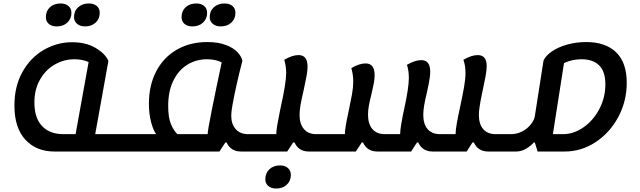

<svg xmlns="http://www.w3.org/2000/svg" viewBox="-20 -847 3683 1105"><path d="M244 -748Q244 -784 267.5 -805.5Q291 -827 329 -827Q357 -827 374 -812.5Q391 -798 391 -773Q391 -739 367.5 -717Q344 -695 306 -695Q278 -695 261 -709.5Q244 -724 244 -748ZM406 -748Q406 -784 430 -805.5Q454 -827 491 -827Q520 -827 537 -812.5Q554 -798 554 -773Q554 -739 530.5 -717Q507 -695 469 -695Q441 -695 423.5 -710Q406 -725 406 -748ZM699 -75 682 25H293Q189 25 126 -43Q63 -111 63 -240Q63 -350 109 -432.5Q155 -515 231.5 -559.5Q308 -604 395 -604Q474 -604 529.5 -571.5Q585 -539 604 -497L528 -75ZM344 -75H415L490 -490Q453 -506 409 -506Q348 -506 295 -475.5Q242 -445 210 -388.5Q178 -332 178 -257Q178 -168 222 -121.5Q266 -75 344 -75Z M1458 -75 1443 25H1367Q1308 25 1284 -27H1277L1243 25H681L696 -75H879Q863 -95 850 -142.5Q837 -190 837 -250Q837 -355 878.5 -435.5Q920 -516 996.5 -560.5Q1073 -605 1173 -605Q1235 -605 1279 -588.5Q1323 -572 1346.5 -547Q1370 -522 1375 -497Q1340 -362 1319 -249Q1311 -207 1311 -180Q1311 -133 1336.5 -104Q1362 -75 1407 -75ZM948 -237Q948 -169 964.5 -131Q981 -93 1001 -75H1175Q1175 -94 1200 -219Q1225 -344 1256 -488Q1243 -495 1221.5 -500.5Q1200 -506 1172 -506Q1109 -506 1058 -474.5Q1007 -443 977.5 -382.5Q948 -322 948 -237ZM1025 -748Q1025 -784 1048.5 -805.5Q1072 -827 1110 -827Q1138 -827 1155 -812.5Q1172 -798 1172 -773Q1172 -739 1148.5 -717Q1125 -695 1087 -695Q1059 -695 1042 -709.5Q1025 -724 1025 -748ZM1187 -748Q1187 -784 1211 -805.5Q1235 -827 1272 -827Q1301 -827 1318 -812.5Q1335 -798 1335 -773Q1335 -739 1311.5 -717Q1288 -695 1250 -695Q1222 -695 1204.5 -710Q1187 -725 1187 -748Z M1846 -75 1831 25H1757Q1699 25 1675 -27H1667L1633 25H1440L1455 -75H1570V-76Q1570 -95 1576 -128.5Q1582 -162 1587 -187Q1592 -212 1595 -227Q1627 -369 1627 -427Q1627 -465 1616 -503Q1662 -530 1698 -530Q1750 -530 1750 -465Q1750 -441 1744.5 -411Q1739 -381 1728 -330Q1716 -279 1710 -245.5Q1704 -212 1704 -185Q1704 -134 1729 -104.5Q1754 -75 1799 -75ZM1507 185Q1507 149 1530.5 127Q1554 105 1592 105Q1620 105 1637 120Q1654 135 1654 160Q1654 194 1630.5 216Q1607 238 1569 238Q1541 238 1524 223.5Q1507 209 1507 185Z M2879 -75 2863 25H2790Q2731 25 2707 -27H2699L2666 25H2470Q2411 25 2387 -27H2380L2346 25H2152Q2093 25 2069 -27H2062L2028 25H1828L1843 -75H1965V-76Q1965 -110 1986 -205Q1999 -266 2006 -305Q2013 -344 2013 -378Q2013 -417 2002 -455Q2048 -482 2084 -482Q2136 -482 2136 -415Q2136 -393 2131.5 -368.5Q2127 -344 2118 -306Q2108 -267 2103 -239.5Q2098 -212 2098 -187Q2098 -134 2123 -104.5Q2148 -75 2194 -75H2283V-76Q2283 -95 2288.5 -128.5Q2294 -162 2298.5 -184Q2303 -206 2305 -214Q2333 -342 2333 -398Q2333 -441 2322 -474Q2369 -501 2404 -501Q2456 -501 2456 -435Q2456 -406 2447.5 -365.5Q2439 -325 2437 -315Q2416 -231 2416 -186Q2416 -133 2441 -104Q2466 -75 2512 -75H2602V-76Q2602 -98 2609.5 -140Q2617 -182 2627 -226Q2643 -302 2651 -347.5Q2659 -393 2659 -427Q2659 -469 2647 -503Q2694 -530 2729 -530Q2781 -530 2781 -467Q2781 -443 2774 -405Q2767 -367 2753 -303Q2736 -222 2736 -185Q2736 -133 2761 -104Q2786 -75 2832 -75Z M3587 -371Q3587 -264 3538 -173Q3489 -82 3407 -28.5Q3325 25 3230 25H3074L3058 -27H3052Q3035 -7 3007.5 9Q2980 25 2951 25H2861L2876 -75H2921Q2956 -75 2986 -91Q3016 -107 3035 -131Q3054 -155 3058 -178L3108 -498Q3120 -526 3156 -551Q3192 -576 3244.5 -590.5Q3297 -605 3354 -605Q3465 -605 3526 -546Q3587 -487 3587 -371ZM3464 -361Q3464 -436 3428 -471Q3392 -506 3327 -506Q3273 -506 3226 -484L3162 -75H3221Q3282 -75 3338.5 -114.5Q3395 -154 3429.5 -220Q3464 -286 3464 -361Z"/></svg>

Font: Lemonada
Style: Regular
Weight: 400
Designer: Mohamed Gaber (Arabic) Eduardo Tunni (Latin)
Foundry: Kief Type Foundry
Version: Version 3.006